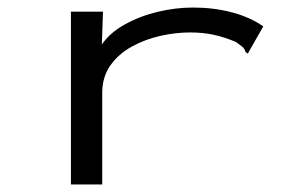

<svg xmlns="http://www.w3.org/2000/svg" viewBox="-20 -488 790 509"><path d="M168 -457H253L250 -370Q271 -401 310.5 -423Q350 -445 397.5 -456.5Q445 -468 492 -468Q546 -468 594 -455.5Q642 -443 678 -418L642 -355L637 -346L631 -350Q629 -358 623.5 -363Q618 -368 605 -377Q574 -390 545.5 -396Q517 -402 484 -402Q446 -402 405.5 -393Q365 -384 329.5 -364.5Q294 -345 272.5 -314.5Q251 -284 251 -241V1H168Z"/></svg>

Font: Inconsolata ExtraExpanded
Style: Regular
Weight: 400
Width: 8
Monospace: yes
Designer: Raph Levien, Cyreal, Brenton Simpson
Foundry: Raph Levien, Cyreal, Google
Version: Version 3.001; ttfautohint (v1.8.2.53-6de2)